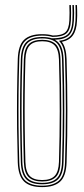

<svg xmlns="http://www.w3.org/2000/svg" viewBox="-20 -742 337 767"><path d="M148.5 5.5Q99.2 5.5 76 -17.1Q52.8 -39.8 51 -93.5Q49 -162 48.2 -228.6Q47.5 -295.2 48.1 -363.8Q48.8 -432.2 51 -506Q52.8 -560.8 76.2 -583.1Q99.8 -605.5 148.5 -605.5Q173.2 -605.5 190.8 -600.2Q226.5 -600.2 240.9 -612.9Q255.2 -625.5 257 -660.5Q257.8 -675 257.8 -690.8Q257.8 -706.5 257 -721.8H263.2Q264 -706.2 264 -690.5Q264 -674.8 263.2 -660.2Q261.5 -622 244.8 -608.2Q228 -594.5 189 -594.5Q172.2 -599.8 148.5 -599.8Q103 -599.8 80.8 -578.6Q58.5 -557.5 57 -505Q55 -439.2 54.2 -373Q53.5 -306.8 54.1 -237.5Q54.8 -168.2 57 -93.5Q58.5 -41 81.2 -20.6Q104 -0.2 148.5 -0.2Q192.5 -0.2 215.4 -20.4Q238.2 -40.5 239.8 -93.2Q243.2 -203.5 243.1 -302.8Q243 -402 239.8 -505.2Q239 -531.5 233.1 -549.5Q227.2 -567.5 215.5 -578.8Q248 -582.5 263.6 -601.1Q279.2 -619.8 281.5 -658.8Q282 -669 282.1 -679.8Q282.2 -690.5 282.1 -701.2Q282 -712 281.5 -721.8H287.5Q288 -712 288.2 -701.2Q288.5 -690.5 288.4 -679.6Q288.2 -668.8 287.5 -658.5Q285.8 -620.8 271.2 -600.8Q256.8 -580.8 227 -574.8Q244.5 -552.2 246 -505.8Q249 -404 249.2 -303.1Q249.5 -202.2 246 -93.2Q244.2 -38.2 220.2 -16.4Q196.2 5.5 148.5 5.5ZM148.5 -11.5Q188.8 -11.5 207.5 -30.4Q226.2 -49.2 227.8 -94.5Q230.8 -195.8 230.9 -296.8Q231 -397.8 227.8 -504.5Q226.2 -550.2 207.5 -569.4Q188.8 -588.5 148.5 -588.5Q108 -588.5 89.4 -569.4Q70.8 -550.2 69.2 -504.8Q67.2 -439.8 66.5 -373.4Q65.8 -307 66.4 -237.9Q67 -168.8 69.2 -94.5Q70.8 -48.8 89.8 -30.1Q108.8 -11.5 148.5 -11.5ZM148.5 -17Q113.2 -17 95 -33.9Q76.8 -50.8 75.2 -94.5Q73.2 -164.8 72.5 -232.1Q71.8 -299.5 72.5 -366.9Q73.2 -434.2 75.2 -504.5Q76.8 -548 94.5 -565.5Q112.2 -583 148.5 -583Q183.8 -583 202.1 -566Q220.5 -549 221.5 -504.5Q224.5 -404 224.8 -303.5Q225 -203 221.5 -94.8Q220.5 -51.5 202.4 -34.2Q184.2 -17 148.5 -17ZM148.5 -22.8Q183 -22.8 198.6 -39.5Q214.2 -56.2 215.5 -95Q218.5 -198 218.6 -297.2Q218.8 -396.5 215.5 -504.5Q214.2 -544.2 198.2 -560.8Q182.2 -577.2 148.5 -577.2Q114 -577.2 98.4 -560.2Q82.8 -543.2 81.5 -504.2Q79.5 -433.8 78.8 -366.9Q78 -300 78.8 -233Q79.5 -166 81.5 -94.8Q82.8 -55.5 98.8 -39.1Q114.8 -22.8 148.5 -22.8ZM148.5 -5.8Q104.2 -5.8 84.5 -26.4Q64.8 -47 63.2 -94.5Q61.2 -162.5 60.5 -230Q59.8 -297.5 60.4 -366Q61 -434.5 63.2 -505Q64.8 -553.5 84.9 -573.9Q105 -594.2 148.5 -594.2Q171.5 -594.2 187.2 -589Q217 -589 234.4 -595.2Q251.8 -601.5 259.9 -617.1Q268 -632.8 269.2 -660Q270 -674.8 270 -690.6Q270 -706.5 269.2 -721.8H275.2Q276 -706.2 276.1 -690Q276.2 -673.8 275.2 -659.2Q273.2 -618 255.2 -601Q237.2 -584 199.2 -583.2Q216.2 -574 224.5 -555Q232.8 -536 233.8 -505.8Q235.8 -438.2 236.5 -371.5Q237.2 -304.8 236.6 -236.1Q236 -167.5 233.8 -94.2Q232.5 -46.2 212.2 -26Q192 -5.8 148.5 -5.8Z"/></svg>

Font: Big Shoulders Inline Display Thin ExtraLight
Style: Regular
Weight: 250
Version: Version 2.002